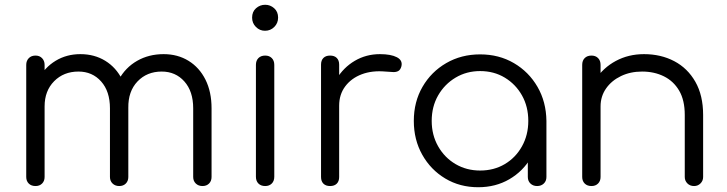

<svg xmlns="http://www.w3.org/2000/svg" viewBox="-20 -780 3048 805"><path d="M829 0Q812 0 801 -10.5Q790 -21 790 -38V-326Q790 -397 753 -438.5Q716 -480 658 -480Q596 -480 556.5 -438.5Q517 -397 518 -328H449Q450 -395 478 -446Q506 -497 555 -525Q604 -553 666 -553Q725 -553 770.5 -525Q816 -497 841.5 -446Q867 -395 867 -326V-38Q867 -21 856.5 -10.5Q846 0 829 0ZM129 0Q111 0 100.5 -10.5Q90 -21 90 -38V-508Q90 -525 100.5 -536Q111 -547 129 -547Q146 -547 156.5 -536Q167 -525 167 -508V-38Q167 -21 156.5 -10.5Q146 0 129 0ZM480 0Q463 0 452 -10.5Q441 -21 441 -38V-326Q441 -397 404 -438.5Q367 -480 309 -480Q247 -480 207 -439.5Q167 -399 167 -334H112Q114 -398 140.5 -447.5Q167 -497 213 -525Q259 -553 317 -553Q376 -553 421.5 -525Q467 -497 492.5 -446Q518 -395 518 -326V-38Q518 -21 507.5 -10.5Q497 0 480 0Z M1092 0Q1074 0 1063.5 -10.5Q1053 -21 1053 -39V-508Q1053 -526 1063.5 -536.5Q1074 -547 1092 -547Q1109 -547 1119.5 -536.5Q1130 -526 1130 -508V-39Q1130 -21 1119.5 -10.5Q1109 0 1092 0ZM1091 -651Q1069 -651 1053 -667Q1037 -683 1037 -706Q1037 -731 1053.5 -745.5Q1070 -760 1092 -760Q1113 -760 1129.5 -745.5Q1146 -731 1146 -706Q1146 -683 1130 -667Q1114 -651 1091 -651Z M1358 -337Q1361 -399 1390.5 -448Q1420 -497 1467.5 -525Q1515 -553 1573 -553Q1619 -553 1644 -540Q1669 -527 1663 -502Q1659 -487 1649.5 -482Q1640 -477 1626.5 -478Q1613 -479 1596 -480Q1540 -485 1496.5 -468.5Q1453 -452 1427.5 -418Q1402 -384 1402 -337ZM1364 0Q1346 0 1336 -10Q1326 -20 1326 -38V-509Q1326 -527 1336 -537Q1346 -547 1364 -547Q1382 -547 1392 -537Q1402 -527 1402 -509V-38Q1402 -20 1392 -10Q1382 0 1364 0Z M1985 5Q1908 5 1847 -31.5Q1786 -68 1750.5 -131Q1715 -194 1715 -273Q1715 -353 1751.5 -416Q1788 -479 1851 -515.5Q1914 -552 1993 -552Q2072 -552 2134.5 -515.5Q2197 -479 2233.5 -416Q2270 -353 2271 -273L2240 -249Q2240 -177 2206.5 -119.5Q2173 -62 2115.5 -28.5Q2058 5 1985 5ZM1993 -65Q2051 -65 2096.5 -92Q2142 -119 2168.5 -166.5Q2195 -214 2195 -273Q2195 -333 2168.5 -380Q2142 -427 2096.5 -454.5Q2051 -482 1993 -482Q1936 -482 1890 -454.5Q1844 -427 1817 -380Q1790 -333 1790 -273Q1790 -214 1817 -166.5Q1844 -119 1890 -92Q1936 -65 1993 -65ZM2232 0Q2215 0 2204 -10.5Q2193 -21 2193 -38V-209L2212 -288L2271 -273V-38Q2271 -21 2260 -10.5Q2249 0 2232 0Z M2890 0Q2873 0 2862 -11Q2851 -22 2851 -38V-298Q2851 -360 2827.5 -400Q2804 -440 2763.5 -460Q2723 -480 2672 -480Q2623 -480 2583.5 -461Q2544 -442 2521 -409Q2498 -376 2498 -334H2443Q2445 -397 2477 -446.5Q2509 -496 2562 -524.5Q2615 -553 2680 -553Q2751 -553 2807 -523.5Q2863 -494 2895.5 -437Q2928 -380 2928 -298V-38Q2928 -22 2917 -11Q2906 0 2890 0ZM2460 0Q2442 0 2431.5 -10.5Q2421 -21 2421 -38V-508Q2421 -526 2431.5 -536.5Q2442 -547 2460 -547Q2477 -547 2487.5 -536.5Q2498 -526 2498 -508V-38Q2498 -21 2487.5 -10.5Q2477 0 2460 0Z"/></svg>

Font: Comfortaa
Style: Regular
Weight: 400
Designer: Johan Aakerlund
Foundry: Johan Aakerlund
Version: Version 3.104; ttfautohint (v1.8.1.43-b0c9)